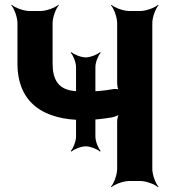

<svg xmlns="http://www.w3.org/2000/svg" viewBox="-20 -757 720 803"><path d="M379 -186V-477C379 -496 391 -526 401 -536L398 -539C388 -529 358 -517 339 -517C319 -517 289 -529 279 -539L276 -536C286 -526 298 -496 298 -477V-186C298 -166 286 -136 276 -126L279 -123C289 -133 319 -145 339 -145C358 -145 388 -133 398 -123L401 -126C391 -136 379 -166 379 -186ZM331 -374C309 -374 290 -376 274 -379C221 -390 200 -428 200 -492V-661C200 -685 214 -722 226 -735L224 -737C211 -725 174 -711 150 -711H103C79 -711 42 -725 29 -737L27 -735C39 -722 53 -685 53 -661V-492C53 -325 164 -255 331 -255C371 -255 411 -260 448 -266C459 -268 477 -275 483 -281L480 -284C474 -277 470 -260 470 -249V-50C470 -26 456 11 444 24L446 26C459 14 496 0 520 0H567C591 0 628 14 641 26L643 24C631 11 617 -26 617 -50V-661C617 -685 631 -722 643 -735L641 -737C628 -725 591 -711 567 -711H520C496 -711 459 -725 446 -737L444 -735C456 -722 470 -685 470 -661V-409C470 -400 473 -382 478 -377L481 -380C476 -385 460 -386 451 -384C415 -377 373 -374 331 -374Z"/></svg>

Font: Asimov
Style: Edge
Weight: 500
Designer: Google
Version: Version 2.000980: 2014